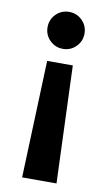

<svg xmlns="http://www.w3.org/2000/svg" viewBox="-78 -540 411 737"><g transform="rotate(10 127.0 -171.5)"><path d="M180 -300 197 157H63L80 -300ZM203 -428Q203 -398 182 -377Q161 -356 131 -356Q101 -356 80 -377Q59 -398 59 -428Q59 -458 80 -479Q101 -500 131 -500Q161 -500 182 -479Q203 -458 203 -428Z"/></g></svg>

Font: Squada One
Style: Regular
Weight: 400
Version: Version 1.001